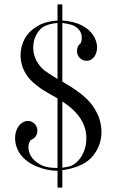

<svg xmlns="http://www.w3.org/2000/svg" viewBox="-20 -765 532 878"><path d="M243 -745H265V-671Q316 -668 354 -649Q387 -632 405 -606Q424 -577 424 -548Q424 -538 421 -527Q418 -516 412 -507Q406 -498 397 -492.5Q388 -487 376 -487Q358 -487 345 -500Q332 -513 332 -532Q332 -555 349 -567Q354 -579 354 -592Q354 -613 342 -628Q329 -644 309 -651Q289 -657 265 -660V-392L270 -389Q358 -338 393 -295Q405 -281 414 -265.5Q423 -250 431 -232Q437 -215 440.5 -197.5Q444 -180 444 -162Q444 -114 420 -74Q397 -34 355 -13Q315 7 265 13V93H243V16Q197 16 150 -3Q102 -22 75 -57Q49 -92 49 -134Q49 -166 66 -189Q72 -198 83.5 -205Q95 -212 107 -212Q125 -212 138 -199Q151 -186 151 -167Q151 -153 143 -141.5Q135 -130 121 -125Q118 -121 116.5 -118Q115 -115 113 -112Q110 -103 110 -92Q110 -66 127 -43Q144 -22 173 -8Q199 3 239 3H243V-315L215 -331Q195 -342 180 -351.5Q165 -361 155 -369Q133 -385 117 -402Q74 -451 74 -513Q74 -551 92 -586Q109 -619 144 -641Q165 -655 189.5 -662Q214 -669 243 -671ZM243 -660Q209 -657 188 -647Q175 -642 165 -632Q155 -622 147 -608Q132 -581 132 -547Q132 -508 155 -474Q167 -456 183 -443Q191 -437 204.5 -428Q218 -419 238 -407L243 -404ZM265 2Q276 0 285 -1.5Q294 -3 302 -5Q318 -12 328 -21Q350 -40 362 -68Q375 -97 375 -133Q375 -230 265 -301Z"/></svg>

Font: Wachinanga
Style: Regular
Weight: 400
Designer: deFharo
Foundry: deFharo
Version: Wachinanga: Version 2.001 2013